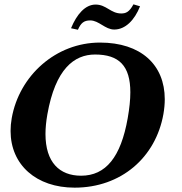

<svg xmlns="http://www.w3.org/2000/svg" viewBox="-20 -854 839 884"><path d="M538 -792C489.5 -792 469.9 -833 420.2 -833C372.2 -833 333.3 -788 307 -724L338.8 -717C352.2 -748 366.4 -760 395.4 -760C435.5 -760 463.9 -718 506 -718C557 -718 599.5 -761 624.8 -825L594.4 -834C575.1 -798 559 -792 538 -792ZM417.7 -603C527.9 -603 580.1 -551.1 580.1 -429C580.1 -394.9 576 -355.4 568 -310C536.5 -131 467.3 -45 353.3 -45C253.9 -45 189.4 -106.7 189.4 -237C189.4 -264 192.2 -294 198 -327C235 -537 321.7 -603 417.7 -603ZM732.4 -329C736.5 -352.7 738.6 -375.4 738.6 -397.1C738.6 -556.5 627.9 -658 440.4 -658C237.4 -658 68.6 -506 34 -310C30.4 -289.7 28.7 -270 28.7 -251.1C28.7 -95 147 10 323.6 10C537.7 10 697.1 -129 732.4 -329Z"/></svg>

Font: Linux Biolinum O 
Style: Bold Italic
Weight: 700
Designer: Philipp H. Poll
Foundry: Philipp H. Poll
Version: Version 1.3.2